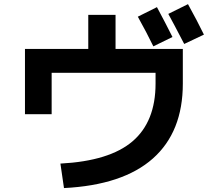

<svg xmlns="http://www.w3.org/2000/svg" viewBox="-20 -870 1040 942"><path d="M102.5 -629.9H413.1V-796.9H546.9V-629.9H877V-460Q877 -222.7 730 -92.3Q583 38.1 293.9 52.7L276.4 -67.4Q517.6 -80.1 630.4 -176.8Q743.2 -273.4 743.2 -460V-512.7H233.4V-309.6H102.5ZM826.2 -688.5 732.4 -642.6Q700.2 -709 656.2 -788.1L750 -835Q791 -758.8 826.2 -688.5ZM980.5 -700.2 883.8 -654.3Q830.1 -757.8 805.7 -801.8L902.3 -849.6Q948.2 -766.6 980.5 -700.2Z"/></svg>

Font: Mgen+ 1c bold
Style: Bold
Weight: 700
Designer: [Source Han Sans]
Ryoko NISHIZUKA  (kana & ideographs); Paul D. Hunt (Latin, Greek & Cyrillic); Wenlong ZHANG  (bopomofo
Version: Version 1.059.20150602